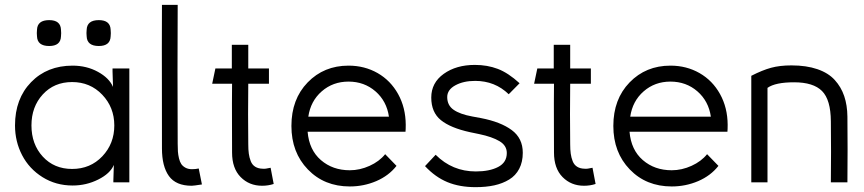

<svg xmlns="http://www.w3.org/2000/svg" viewBox="-20 -753 3570 793"><path d="M277.8 -55.2Q353 -55.2 402.6 -107.4Q452.1 -159.7 452.1 -234.9Q452.1 -309.6 402.3 -361.8Q352.5 -414.1 277.8 -414.1Q203.6 -414.1 156.7 -363Q109.9 -312 109.9 -234.9Q109.9 -157.2 156.7 -106.2Q203.6 -55.2 277.8 -55.2ZM42 -234.9Q42 -345.2 108.4 -413.6Q174.8 -481.9 279.8 -481.9Q337.9 -481.9 384.5 -456.3Q431.2 -430.7 446.8 -394L444.8 -458V-470.2H514.2V0H448.2V-7.8L450.2 -71.8Q435.1 -36.1 385.7 -11.5Q336.4 13.2 279.8 13.2Q210.9 13.2 155.8 -21.2Q100.6 -55.7 71.3 -112.1Q42 -168.5 42 -234.9ZM132.8 -603Q131.3 -616.2 132.8 -629.9Q134.3 -669.9 183.1 -669.9Q230.5 -669.9 231.9 -629.9Q233.4 -616.2 231.9 -603Q230.5 -563 183.1 -563Q134.3 -563 132.8 -603ZM337.9 -603Q336.4 -616.2 337.9 -629.9Q339.4 -669.9 388.2 -669.9Q435.5 -669.9 437 -629.9Q438.5 -616.2 437 -603Q435.5 -563 388.2 -563Q339.4 -563 337.9 -603Z M772 14.2Q706.5 14.2 677.7 -25.9Q648.9 -65.9 648.9 -140.1Q648.9 -218.8 648.7 -341.8Q648.4 -464.8 648.4 -557.4Q648.4 -649.9 648.9 -732.9H713.9Q712.4 -473.1 713.9 -159.2Q713.9 -140.1 714.8 -127Q715.8 -113.8 719.2 -99.1Q722.7 -84.5 728.8 -75.4Q734.9 -66.4 746.1 -60.3Q757.3 -54.2 772.9 -54.2Q787.6 -54.2 800.8 -57.1L814 8.8Q779.3 14.2 772 14.2Z M1062.5 14.2Q1009.3 14.2 973.9 -21.7Q938.5 -57.6 938.5 -123Q938.5 -171.4 938.2 -229.7Q938 -288.1 938 -327.1Q938 -366.2 938.5 -407.2H856.4L869.6 -470.2H937.5V-567.9H1005.4V-470.2H1090.8V-407.2H1005.4Q1003.9 -282.2 1005.4 -157.2Q1005.4 -134.8 1007.6 -118.7Q1009.8 -102.5 1015.6 -87.4Q1021.5 -72.3 1033.9 -64.5Q1046.4 -56.6 1064.5 -56.2Q1074.7 -54.7 1097.7 -60.1L1110.4 6.8Q1087.9 14.2 1062.5 14.2Z M1617.7 -67.9Q1585.4 -26.9 1533.9 -4.9Q1482.4 17.1 1424.8 17.1Q1319.3 17.1 1251.5 -53.2Q1183.6 -123.5 1183.6 -232.9Q1183.6 -343.3 1250.7 -412.6Q1317.9 -481.9 1419.4 -481.9Q1485.8 -481.9 1539.6 -451.2Q1593.3 -420.4 1624.3 -364.5Q1655.3 -308.6 1655.8 -237.8Q1655.8 -217.8 1654.8 -209H1250.5Q1256.8 -133.8 1305.4 -91.8Q1354 -49.8 1424.8 -49.8Q1466.3 -49.8 1506.6 -68.1Q1546.9 -86.4 1570.8 -116.2ZM1253.4 -271H1586.4Q1577.1 -335.4 1530.8 -375.7Q1484.4 -416 1419.4 -416Q1355 -416 1308.8 -375.7Q1262.7 -335.4 1253.4 -271Z M1944.3 20Q1878.4 20 1828.1 -0.7Q1777.8 -21.5 1735.4 -66.9L1779.3 -113.8Q1848.1 -44.9 1945.3 -44.9Q2002 -44.9 2037.6 -63.5Q2073.2 -82 2073.2 -121.1Q2073.2 -151.9 2043 -169.9Q2012.7 -188 1959 -199.2L1921.4 -207Q1840.8 -224.6 1801 -256.8Q1761.2 -289.1 1761.2 -350.1Q1761.2 -411.1 1812.7 -448Q1864.3 -484.9 1941.4 -484.9Q1992.7 -484.9 2035.9 -468.5Q2079.1 -452.1 2126 -409.2L2081.1 -363.8Q2024.4 -418.9 1942.4 -418.9Q1894 -418.9 1860.6 -400.6Q1827.1 -382.3 1827.1 -352.1Q1827.1 -317.9 1853.5 -299.6Q1879.9 -281.2 1930.2 -272L1967.3 -265.1Q2047.9 -249.5 2093.5 -215.8Q2139.2 -182.1 2139.2 -122.1Q2139.2 -84 2124.5 -55.9Q2109.9 -27.8 2083 -11.5Q2056.2 4.9 2021.7 12.5Q1987.3 20 1944.3 20Z M2392.1 14.2Q2338.9 14.2 2303.5 -21.7Q2268.1 -57.6 2268.1 -123Q2268.1 -171.4 2267.8 -229.7Q2267.6 -288.1 2267.6 -327.1Q2267.6 -366.2 2268.1 -407.2H2186L2199.2 -470.2H2267.1V-567.9H2335V-470.2H2420.4V-407.2H2335Q2333.5 -282.2 2335 -157.2Q2335 -134.8 2337.2 -118.7Q2339.4 -102.5 2345.2 -87.4Q2351.1 -72.3 2363.5 -64.5Q2376 -56.6 2394 -56.2Q2404.3 -54.7 2427.2 -60.1L2439.9 6.8Q2417.5 14.2 2392.1 14.2Z M2947.3 -67.9Q2915 -26.9 2863.5 -4.9Q2812 17.1 2754.4 17.1Q2648.9 17.1 2581.1 -53.2Q2513.2 -123.5 2513.2 -232.9Q2513.2 -343.3 2580.3 -412.6Q2647.5 -481.9 2749 -481.9Q2815.4 -481.9 2869.1 -451.2Q2922.9 -420.4 2953.9 -364.5Q2984.9 -308.6 2985.4 -237.8Q2985.4 -217.8 2984.4 -209H2580.1Q2586.4 -133.8 2635 -91.8Q2683.6 -49.8 2754.4 -49.8Q2795.9 -49.8 2836.2 -68.1Q2876.5 -86.4 2900.4 -116.2ZM2583 -271H2916Q2906.7 -335.4 2860.4 -375.7Q2814 -416 2749 -416Q2684.6 -416 2638.4 -375.7Q2592.3 -335.4 2583 -271Z M3149.9 0H3083V-439.9Q3128.9 -463.4 3164.8 -473.1Q3200.7 -482.9 3249 -482.9Q3310.5 -482.9 3356 -467.3Q3401.4 -451.7 3427.7 -422.6Q3454.1 -393.6 3466.8 -356Q3479.5 -318.4 3480 -271Q3481.4 -135.7 3480 0H3411.6Q3413.1 -126 3411.6 -252Q3411.1 -340.8 3375.2 -377Q3339.4 -413.1 3259.8 -413.1Q3182.1 -413.1 3149.9 -390.1Z"/></svg>

Font: Kreadon
Style: Regular
Weight: 400
Designer: kohakuno
Foundry: StudioGnu
Version: Version 1.000;Glyphs 3.1.2 (3151)